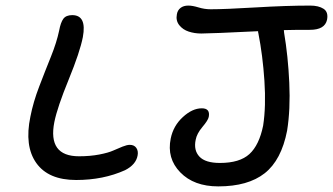

<svg xmlns="http://www.w3.org/2000/svg" viewBox="-20 -686 1193 688"><path d="M762.2 -18.1Q674.8 -18.1 626 -68.4Q577.1 -118.7 591.8 -189.9Q601.1 -235.4 635.3 -266.6Q669.4 -297.9 703.1 -297.9Q733.9 -297.9 728 -267.1Q725.6 -254.9 705.3 -231Q685.1 -207 681.2 -185.1Q673.3 -147.5 694.6 -124.8Q715.8 -102.1 768.1 -102.1Q838.9 -102.1 873.8 -134Q908.7 -166 922.9 -235.8Q933.6 -305.2 927.5 -396.5Q921.4 -487.8 905.8 -566.9Q904.8 -568.8 904.8 -574.2Q734.9 -565.9 701.2 -565.9Q677.2 -565.9 656.2 -572.8Q635.3 -579.6 622.3 -595.9Q609.4 -612.3 613.8 -634.8Q616.2 -649.4 627 -657.7Q637.7 -666 654.8 -666Q669.9 -666 691.4 -659.4Q712.9 -652.8 734.9 -652.8Q786.1 -652.8 896.2 -659.4Q1006.3 -666 1091.8 -666Q1121.6 -666 1139.4 -654.5Q1157.2 -643.1 1151.9 -615.2Q1144 -579.1 1090.8 -579.1Q1026.9 -579.1 997.1 -578.1Q997.1 -576.7 997.6 -573.5Q998 -570.3 998 -568.8Q1012.2 -485.4 1016.6 -389.6Q1021 -293.9 1008.8 -217.8Q988.3 -112.3 928.5 -65.2Q868.7 -18.1 762.2 -18.1ZM252.9 -41Q153.3 -41 110.1 -101.8Q66.9 -162.6 88.9 -268.1Q99.1 -320.3 120.4 -375.7Q141.6 -431.2 162.4 -482.7Q183.1 -534.2 191.9 -576.2Q197.3 -605.5 207 -618.7Q216.8 -631.8 238.8 -631.8Q291.5 -631.8 276.9 -553.2Q266.6 -500 226.1 -400.9Q185.5 -301.8 174.8 -249Q150.4 -126 263.2 -126Q302.7 -126 335.7 -132.3Q368.7 -138.7 385.7 -146.5Q402.8 -154.3 418.9 -160.6Q435.1 -167 444.8 -167Q460.9 -167 468.5 -156Q476.1 -145 473.1 -128.9Q467.3 -96.2 428.2 -76.2Q350.1 -41 252.9 -41Z"/></svg>

Font: Shantell Sans Irregular
Style: Italic
Weight: 400
Italic angle: -11.31°
Designer: Stephen Nixon, Anya Danilova, Shantell Martin
Foundry: Arrow Type
Version: Version 1.006;[9816181b4]